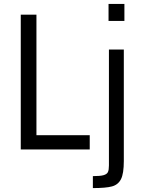

<svg xmlns="http://www.w3.org/2000/svg" viewBox="-20 -763 728 980"><path d="M86 0ZM86 0V-688H166V-73H438V0ZM534 -656V-743H615V-656ZM454 136Q492 136 509 131Q526 126 531 115Q536 104 536 81V-510H612V59Q612 123 597.5 151.5Q583 180 551.5 188.5Q520 197 454 197Z"/></svg>

Font: Assailand
Style: Regular
Weight: 400
Designer: Hector Gatti with collaboration of the Omnibus-Type team
Foundry: Omnibus-Type
Version: Version 0.072;October 19, 2019;FontCreator 12.0.0.2547 64-bi